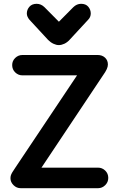

<svg xmlns="http://www.w3.org/2000/svg" viewBox="-20 -989 618 1009"><path d="M89 0Q67 0 51 -16Q35 -32 35 -52Q35 -60 37 -67Q39 -74 45 -84Q51 -94 62 -110L411 -632L491 -593H98Q76 -593 60 -608.5Q44 -624 44 -647Q44 -669 60 -684.5Q76 -700 98 -700H493Q517 -700 532 -686Q547 -672 547 -650Q547 -639 541 -625.5Q535 -612 520 -591L172 -69L140 -108H495Q517 -108 533 -92.5Q549 -77 549 -54Q549 -32 533 -16Q517 0 495 0ZM173 -969Q184 -969 194.5 -964.5Q205 -960 214 -951L329 -835H250L365 -951Q374 -960 384.5 -964.5Q395 -969 406 -969Q431 -969 444 -953.5Q457 -938 457 -918Q457 -909 453.5 -900.5Q450 -892 443 -885L345 -779Q333 -766 318 -759Q303 -752 289 -752Q276 -752 261 -759Q246 -766 233 -779L135 -885Q129 -892 125 -900.5Q121 -909 121 -918Q121 -938 134.5 -953.5Q148 -969 173 -969Z"/></svg>

Font: National Park SemiBold
Style: Regular
Weight: 600
Designer: Andrea Herstowski, Ben Hoepner
Version: Version 1.009